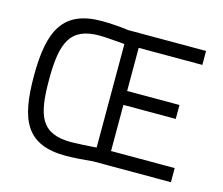

<svg xmlns="http://www.w3.org/2000/svg" viewBox="-101 -840 1146 985"><g transform="rotate(15 472.0 -348.0)"><path d="M880 1V-74H542V-319H820V-393H542V-622H880V-696H466C429 -702 362 -706 325 -706C120 -706 60 -587 60 -345C60 -111 111 10 325 10C362 10 427 5 467 1ZM334 -65C171 -65 140 -152 140 -346C140 -544 177 -631 333 -631C358 -631 431 -625 466 -622V-72C431 -69 356 -65 334 -65Z"/></g></svg>

Font: TitilliumText22L
Style: 400 wt
Weight: 400
Designer: Campivisivi
Foundry: Campivisivi
Version: 1.000